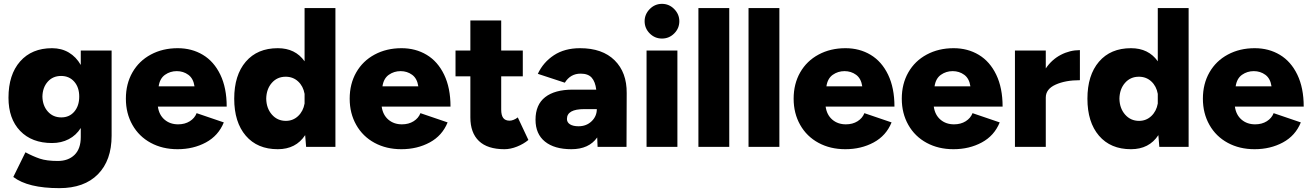

<svg xmlns="http://www.w3.org/2000/svg" viewBox="-20 -762 6797 996"><path d="M49 156 112 28Q151 49 186.5 61Q222 73 280 73Q334 73 366.5 41.5Q399 10 399 -51V-98Q375 -60 336.5 -40Q298 -20 250 -20Q145 -20 84.5 -83Q24 -146 24 -255Q24 -375 84.5 -443.5Q145 -512 250 -512Q299 -512 337 -489.5Q375 -467 399 -425V-500H559V-58Q559 70 488 142Q417 214 288 214Q125 214 49 156ZM298 -153Q340 -153 365.5 -183Q391 -213 391 -261Q391 -309 365 -338.5Q339 -368 297 -368Q254 -368 227.5 -338Q201 -308 200 -261Q201 -214 228 -183.5Q255 -153 298 -153Z M633 -250Q633 -327 667 -386.5Q701 -446 762.5 -479Q824 -512 902 -512Q975 -512 1032.5 -477.5Q1090 -443 1123 -374.5Q1156 -306 1156 -209H799Q805 -166 833.5 -141.5Q862 -117 904 -117Q939 -117 964.5 -133Q990 -149 1000 -175L1141 -127Q1113 -58 1048 -23Q983 12 901 12Q823 12 762 -21Q701 -54 667 -114Q633 -174 633 -250ZM989 -314Q983 -355 957 -374Q931 -393 897 -393Q863 -393 836 -374Q809 -355 803 -314Z M1563 -61Q1515 12 1421 12Q1315 12 1255 -58Q1195 -128 1195 -250Q1195 -372 1255 -442Q1315 -512 1421 -512Q1512 -512 1560 -444V-720H1720V0H1568ZM1463 -135Q1500 -135 1526.5 -160Q1553 -185 1560 -225V-275Q1553 -315 1526.5 -339.5Q1500 -364 1462 -364Q1418 -364 1390 -332Q1362 -300 1361 -250Q1362 -200 1390.5 -167.5Q1419 -135 1463 -135Z M1794 -250Q1794 -327 1828 -386.5Q1862 -446 1923.5 -479Q1985 -512 2063 -512Q2136 -512 2193.5 -477.5Q2251 -443 2284 -374.5Q2317 -306 2317 -209H1960Q1966 -166 1994.5 -141.5Q2023 -117 2065 -117Q2100 -117 2125.5 -133Q2151 -149 2161 -175L2302 -127Q2274 -58 2209 -23Q2144 12 2062 12Q1984 12 1923 -21Q1862 -54 1828 -114Q1794 -174 1794 -250ZM2150 -314Q2144 -355 2118 -374Q2092 -393 2058 -393Q2024 -393 1997 -374Q1970 -355 1964 -314Z M2420 -153V-366H2343V-500H2420V-656H2580V-500H2692V-366H2580V-194Q2580 -164 2590.5 -150Q2601 -136 2624 -136Q2633 -136 2644.5 -140.5Q2656 -145 2666 -153L2721 -36Q2696 -15 2662 -1.5Q2628 12 2597 12Q2509 12 2464.5 -30.5Q2420 -73 2420 -153Z M3078 -49Q3035 12 2944 12Q2856 12 2807 -27.5Q2758 -67 2758 -141Q2758 -219 2808 -258Q2858 -297 2951 -297H3073Q3068 -338 3049.5 -359Q3031 -380 2992 -380Q2939 -380 2910 -333L2770 -379Q2798 -439 2853.5 -475.5Q2909 -512 2989 -512Q3105 -512 3168.5 -449Q3232 -386 3231 -279L3230 0H3080ZM2981 -107Q3022 -107 3049 -133Q3076 -159 3076 -196H3011Q2921 -196 2921 -145Q2921 -127 2937 -117Q2953 -107 2981 -107Z M3334 -500H3494V0H3334ZM3324 -652Q3324 -688 3350.5 -715Q3377 -742 3414 -742Q3451 -742 3477.5 -715Q3504 -688 3504 -652Q3504 -615 3477.5 -588.5Q3451 -562 3414 -562Q3377 -562 3350.5 -588.5Q3324 -615 3324 -652Z M3603 -720H3763V0H3603Z M3863 -720H4023V0H3863Z M4097 -250Q4097 -327 4131 -386.5Q4165 -446 4226.5 -479Q4288 -512 4366 -512Q4439 -512 4496.5 -477.5Q4554 -443 4587 -374.5Q4620 -306 4620 -209H4263Q4269 -166 4297.5 -141.5Q4326 -117 4368 -117Q4403 -117 4428.5 -133Q4454 -149 4464 -175L4605 -127Q4577 -58 4512 -23Q4447 12 4365 12Q4287 12 4226 -21Q4165 -54 4131 -114Q4097 -174 4097 -250ZM4453 -314Q4447 -355 4421 -374Q4395 -393 4361 -393Q4327 -393 4300 -374Q4273 -355 4267 -314Z M4658 -250Q4658 -327 4692 -386.5Q4726 -446 4787.5 -479Q4849 -512 4927 -512Q5000 -512 5057.5 -477.5Q5115 -443 5148 -374.5Q5181 -306 5181 -209H4824Q4830 -166 4858.5 -141.5Q4887 -117 4929 -117Q4964 -117 4989.5 -133Q5015 -149 5025 -175L5166 -127Q5138 -58 5073 -23Q5008 12 4926 12Q4848 12 4787 -21Q4726 -54 4692 -114Q4658 -174 4658 -250ZM5014 -314Q5008 -355 4982 -374Q4956 -393 4922 -393Q4888 -393 4861 -374Q4834 -355 4828 -314Z M5245 -500H5405V-407Q5436 -453 5483 -477.5Q5530 -502 5582 -502V-346Q5507 -346 5456 -323Q5405 -300 5405 -256V0H5245Z M5989 -61Q5941 12 5847 12Q5741 12 5681 -58Q5621 -128 5621 -250Q5621 -372 5681 -442Q5741 -512 5847 -512Q5938 -512 5986 -444V-720H6146V0H5994ZM5889 -135Q5926 -135 5952.5 -160Q5979 -185 5986 -225V-275Q5979 -315 5952.5 -339.5Q5926 -364 5888 -364Q5844 -364 5816 -332Q5788 -300 5787 -250Q5788 -200 5816.5 -167.5Q5845 -135 5889 -135Z M6220 -250Q6220 -327 6254 -386.5Q6288 -446 6349.5 -479Q6411 -512 6489 -512Q6562 -512 6619.5 -477.5Q6677 -443 6710 -374.5Q6743 -306 6743 -209H6386Q6392 -166 6420.5 -141.5Q6449 -117 6491 -117Q6526 -117 6551.5 -133Q6577 -149 6587 -175L6728 -127Q6700 -58 6635 -23Q6570 12 6488 12Q6410 12 6349 -21Q6288 -54 6254 -114Q6220 -174 6220 -250ZM6576 -314Q6570 -355 6544 -374Q6518 -393 6484 -393Q6450 -393 6423 -374Q6396 -355 6390 -314Z"/></svg>

Font: Oak Sans ExtraBold
Style: Regular
Weight: 800
Designer: Erik Kennedy, Walven
Foundry: Erik Kennedy, Walven
Version: Version 1.000